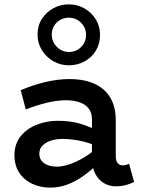

<svg xmlns="http://www.w3.org/2000/svg" viewBox="-20 -845 646 879"><path d="M510 8Q480 8 455 -7Q430 -22 415.5 -51Q401 -80 401 -121V-299Q401 -330 385 -349.5Q369 -369 342 -377.5Q315 -386 282 -386Q241 -386 194 -374.5Q147 -363 98 -344L75 -432Q131 -456 188 -469.5Q245 -483 297 -483Q366 -483 413.5 -461Q461 -439 485.5 -397Q510 -355 510 -294V-131Q510 -108 519 -98Q528 -88 542 -88Q551 -88 558.5 -90.5Q566 -93 571 -95L594 -12Q583 -6 560.5 1Q538 8 510 8ZM210 14Q166 14 128.5 -3Q91 -20 68.5 -53.5Q46 -87 46 -137Q47 -188 75.5 -222.5Q104 -257 149.5 -274.5Q195 -292 244 -292Q304 -292 347.5 -278.5Q391 -265 437 -243V-170Q384 -194 341.5 -201.5Q299 -209 266 -209Q238 -209 214 -201.5Q190 -194 175 -179Q160 -164 160 -141Q160 -121 171.5 -107.5Q183 -94 201.5 -88Q220 -82 241 -82Q264 -82 295.5 -92Q327 -102 363.5 -123.5Q400 -145 437 -179L435 -102Q400 -67 363 -40.5Q326 -14 288 0Q250 14 210 14ZM295 -546Q257 -546 224.5 -564.5Q192 -583 172 -615Q152 -647 152 -686Q152 -728 172 -759Q192 -790 224.5 -807.5Q257 -825 295 -825Q334 -825 366.5 -806.5Q399 -788 418.5 -756.5Q438 -725 438 -685Q438 -644 418.5 -612.5Q399 -581 366.5 -563.5Q334 -546 295 -546ZM295 -607Q328 -607 351 -629.5Q374 -652 374 -685Q374 -718 351 -741Q328 -764 295 -764Q263 -764 240 -742Q217 -720 217 -686Q217 -665 227.5 -647Q238 -629 256 -618Q274 -607 295 -607Z"/></svg>

Font: BioRhyme SemiBold
Style: Regular
Weight: 600
Designer: Aoife Mooney
Foundry: Aoife Mooney Type
Version: Version 1.600;gftools[0.9.33]